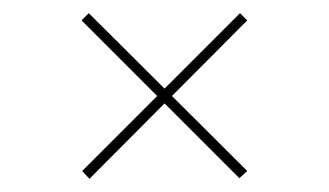

<svg xmlns="http://www.w3.org/2000/svg" viewBox="-20 -446 500 292"><path d="M104 -415 115 -426 356 -186 344 -175ZM345 -426 356 -415 116 -174 105 -186Z"/></svg>

Font: Kalnia Glaze Thin
Style: Regular
Weight: 100
Designer: Frida Medrano
Foundry: Frida Medrano
Version: Version 1.110